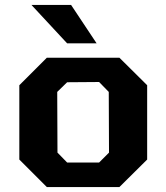

<svg xmlns="http://www.w3.org/2000/svg" viewBox="-20 -755 671 775"><path d="M251 -580 107 -735H267L370 -580ZM169 0 58 -111V-411L169 -522H462L574 -411V-111L462 0ZM251 -99H380L420 -139L419 -384L380 -424L251 -423L211 -384L212 -139Z"/></svg>

Font: Tomorrow SemiBold
Style: Regular
Weight: 600
Designer: Tony de Marco, Monica Rizzolli
Foundry: Just in Type
Version: Version 2.002